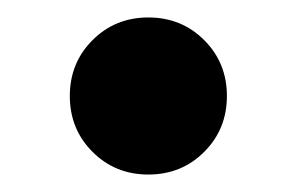

<svg xmlns="http://www.w3.org/2000/svg" viewBox="-20 -429 340 220"><path d="M150 -229Q112 -229 86 -255Q60 -281 60 -319Q60 -357 86 -383Q112 -409 150 -409Q188 -409 214 -383Q240 -357 240 -319Q240 -281 214 -255Q188 -229 150 -229Z"/></svg>

Font: 
Style: 㨦
Weight: 700
Designer: A.Korolkova, Vitaly Kuzmin
Foundry: ParaType Ltd
Version: Version 2.000